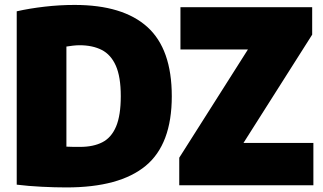

<svg xmlns="http://www.w3.org/2000/svg" viewBox="-20 -770 1344 798"><path d="M256 9Q208 9 153 6.2Q98 3.5 49.5 -2.5V-723Q102.5 -735 164.8 -742.2Q227 -749.5 290 -749.5Q491 -749.5 592.5 -657.8Q694 -566 694 -370Q694 -170.5 585.5 -80.8Q477 9 256 9ZM313 -159.5Q368 -159.5 405.5 -178.8Q443 -198 462.5 -244.2Q482 -290.5 482 -370.5Q482 -450.5 461.5 -496.8Q441 -543 402.8 -562.5Q364.5 -582 310.5 -582Q298.5 -582 282.5 -580.2Q266.5 -578.5 256 -576.5V-160.5Q272.5 -159.5 286.8 -159.5Q301 -159.5 313 -159.5ZM725 0V-114.5L1010.5 -564.5H730V-740H1277.5V-626L992 -176H1282.5V0Z"/></svg>

Font: Encode Sans SmCnd Black
Style: Regular
Weight: 900
Width: 4
Designer: Multiple Designers
Foundry: Impallari Type
Version: Version 3.002; ttfautohint (v1.8.3) -l 8 -r 50 -G 200 -x 14 